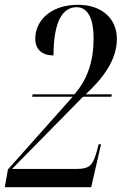

<svg xmlns="http://www.w3.org/2000/svg" viewBox="-26 -780 507 800"><path d="M-6 0H354L395 -179H385L377 -148C361 -93 349 -76 292 -76H24L320 -377H438L440 -387H331C399 -450 461 -527 461 -618C461 -700 401 -760 299 -760C182 -760 121 -691 121 -619C121 -569 155 -549 197 -549C197 -698 239 -750 293 -750C343 -750 364 -697 364 -621C364 -525 339 -450 284 -387H110L108 -377H277L7 -74Z"/></svg>

Font: Noto Serif Display ExtraCondensed Medium
Style: Italic
Weight: 500
Width: 2
Italic angle: -12°
Designer: Monotype Design Team
Foundry: Monotype Imaging Inc.
Version: Version 2.009